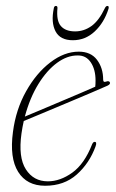

<svg xmlns="http://www.w3.org/2000/svg" viewBox="-20 -602 381 630"><path d="M293.5 -121.5Q273.5 -66.5 232 -29.5Q190.5 7.5 128 7.5Q68 7.5 39.5 -38.2Q11 -84 22.5 -169Q32 -242.5 65.5 -302.2Q99 -362 145 -397.2Q191 -432.5 238.5 -432.5Q278 -432.5 298.2 -405.8Q318.5 -379 318.5 -340.5Q318.5 -330.5 329 -334.5Q337.5 -337.5 340.5 -332Q343 -326 333 -321Q315.5 -313 278.8 -297.5Q242 -282 198.8 -263.8Q155.5 -245.5 117 -229.5Q78.5 -213.5 58 -205Q53.5 -185 50.5 -164Q39.5 -86 64.8 -46.5Q90 -7 137 -7Q177.5 -7 217.2 -35.5Q257 -64 282 -128Q285.5 -136.5 290.5 -136.5Q299 -136.5 293.5 -121.5ZM235 -420Q201 -420.5 167.2 -395.8Q133.5 -371 105.8 -326Q78 -281 61.5 -219.5Q81 -227.5 111.8 -240.5Q142.5 -253.5 176.8 -268Q211 -282.5 241.8 -295.5Q272.5 -308.5 292.5 -317.5Q293.5 -324.5 293.5 -338Q293.5 -374 278 -397.2Q262.5 -420.5 235 -420ZM226.5 -499Q255.5 -499 280 -516.5Q304.5 -534 324 -575Q327.5 -582.5 332.5 -582.5Q338.5 -582.5 336 -573Q321.5 -527.5 290.8 -498.8Q260 -470 219 -470Q177.5 -470 162.2 -499.2Q147 -528.5 156.5 -574.5Q157.5 -582.5 163.5 -582.5Q169 -582.5 168.5 -575Q164.5 -534 179.8 -516.5Q195 -499 226.5 -499Z"/></svg>

Font: Fraunces 144pt S050 Thin
Style: Italic
Weight: 100
Italic angle: -16°
Version: Version 1.000; ttfautohint (v1.8.3)